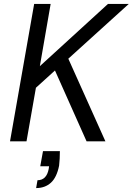

<svg xmlns="http://www.w3.org/2000/svg" viewBox="-20 -720 676 978"><path d="M31 0 154 -700H238L183 -383L530 -700H636L328 -421L517 0H421L260 -361L163 -273L115 0ZM164 238 171 198Q217 198 228 141L230 127H185L199 50H285Q285 70 284 89Q283 108 281 124Q269 184 239 211Q209 238 164 238Z"/></svg>

Font: DM Sans Italic
Style: Regular
Weight: 400
Italic angle: -10°
Designer: Colophon Foundry, Jonny Pinhorn
Foundry: Colophon Foundry
Version: Version 4.004; ttfautohint (v1.8.4.7-5d5b)